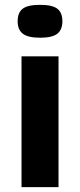

<svg xmlns="http://www.w3.org/2000/svg" viewBox="-20 -774 331 794"><path d="M146 -618Q96 -618 74.5 -634.5Q53 -651 53 -686Q53 -722 74 -738Q95 -754 146 -754Q196 -754 217 -738Q238 -722 238 -686Q238 -651 217 -634.5Q196 -618 146 -618ZM69 0V-541H222V0Z"/></svg>

Font: Georama Extended SemiBold
Style: Regular
Weight: 600
Width: 7
Designer: Jean-Baptiste Levee
Foundry: Production Type
Version: Version 1.000